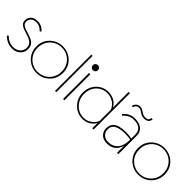

<svg xmlns="http://www.w3.org/2000/svg" viewBox="137 -1560 2467 2467"><g transform="rotate(45 1371.0 -326.5)"><path d="M174 6Q126 6 86 -12.5Q46 -31 12 -65L31 -82Q56 -52 93 -35Q130 -18 174 -18Q230 -18 267 -50.5Q304 -83 304 -136Q304 -175 284.5 -198.5Q265 -222 234.5 -235.5Q204 -249 170 -259Q136 -269 105.5 -281Q75 -293 56 -313Q37 -333 37 -368Q37 -419 70 -448Q103 -477 161 -477Q241 -477 290 -415L271 -401Q246 -430 219 -442.5Q192 -455 163 -455Q112 -455 86 -430Q60 -405 60 -370Q60 -339 79.5 -321.5Q99 -304 129.5 -293.5Q160 -283 194 -273Q228 -263 258.5 -248Q289 -233 308.5 -206.5Q328 -180 328 -136Q328 -92 307.5 -60.5Q287 -29 252 -11.5Q217 6 174 6Z M620 6Q554 6 499 -25Q444 -56 411 -110.5Q378 -165 378 -236Q378 -306 411 -360.5Q444 -415 499 -446Q554 -477 620 -477Q686 -477 741 -446.5Q796 -416 829 -361.5Q862 -307 862 -236Q862 -165 829 -110.5Q796 -56 741.5 -25Q687 6 620 6ZM620 -14Q680 -14 729.5 -42.5Q779 -71 808.5 -121Q838 -171 838 -236Q838 -301 808.5 -351Q779 -401 729.5 -429Q680 -457 620 -457Q561 -457 511.5 -429Q462 -401 432 -351Q402 -301 402 -236Q402 -170 431.5 -120Q461 -70 511 -42Q561 -14 620 -14Z M952 0V-660H975V0Z M1098 0V-472H1122V0ZM1108 -532Q1088 -532 1075 -545Q1062 -558 1062 -578Q1062 -598 1075 -611Q1088 -624 1108 -624Q1128 -624 1141 -611Q1154 -598 1154 -578Q1154 -558 1141 -545Q1128 -532 1108 -532Z M1654 -660V0H1630V-93Q1568 6 1452 6Q1389 6 1336 -26Q1283 -58 1251 -112.5Q1219 -167 1219 -236Q1219 -306 1249.5 -360.5Q1280 -415 1331.5 -446Q1383 -477 1445 -477Q1502 -477 1549.5 -454.5Q1597 -432 1630 -376V-660ZM1445 -456Q1391 -456 1344.5 -428.5Q1298 -401 1270.5 -351.5Q1243 -302 1243 -236Q1243 -172 1272 -122Q1301 -72 1348.5 -43.5Q1396 -15 1452 -15Q1500 -15 1536.5 -33Q1573 -51 1596.5 -78Q1620 -105 1630 -133V-338Q1618 -368 1592.5 -395.5Q1567 -423 1529.5 -439.5Q1492 -456 1445 -456Z M1903 7Q1849 7 1816.5 -13.5Q1784 -34 1769.5 -63Q1755 -92 1755 -119Q1755 -182 1785.5 -215Q1816 -248 1865 -259.5Q1914 -271 1972 -271Q1997 -271 2024.5 -268.5Q2052 -266 2078 -260V-325Q2078 -396 2038.5 -425.5Q1999 -455 1935 -455Q1882 -455 1848 -435Q1814 -415 1786 -384L1769 -397Q1784 -415 1805.5 -433.5Q1827 -452 1858.5 -464.5Q1890 -477 1935 -477Q1978 -477 2016 -463Q2054 -449 2078 -416.5Q2102 -384 2102 -329V0H2078V-136Q2072 -100 2050.5 -67Q2029 -34 1992 -13.5Q1955 7 1903 7ZM1898 -18Q1982 -18 2030 -74.5Q2078 -131 2078 -240Q2062 -243 2035.5 -246.5Q2009 -250 1979 -250Q1886 -250 1832.5 -222Q1779 -194 1779 -126Q1779 -100 1792 -75.5Q1805 -51 1831.5 -34.5Q1858 -18 1898 -18ZM1872 -611Q1843 -611 1827.5 -596Q1812 -581 1808 -560H1787Q1787 -583 1809 -607.5Q1831 -632 1870 -632Q1895 -632 1917 -618.5Q1939 -605 1961.5 -591.5Q1984 -578 2010 -578Q2050 -578 2061.5 -594Q2073 -610 2074 -629H2098Q2093 -588 2069 -572.5Q2045 -557 2014 -557Q1978 -557 1954 -570.5Q1930 -584 1911 -597.5Q1892 -611 1872 -611Z M2467 6Q2401 6 2346 -25Q2291 -56 2258 -110.5Q2225 -165 2225 -236Q2225 -306 2258 -360.5Q2291 -415 2346 -446Q2401 -477 2467 -477Q2533 -477 2588 -446.5Q2643 -416 2676 -361.5Q2709 -307 2709 -236Q2709 -165 2676 -110.5Q2643 -56 2588.5 -25Q2534 6 2467 6ZM2467 -14Q2527 -14 2576.5 -42.5Q2626 -71 2655.5 -121Q2685 -171 2685 -236Q2685 -301 2655.5 -351Q2626 -401 2576.5 -429Q2527 -457 2467 -457Q2408 -457 2358.5 -429Q2309 -401 2279 -351Q2249 -301 2249 -236Q2249 -170 2278.5 -120Q2308 -70 2358 -42Q2408 -14 2467 -14Z"/></g></svg>

Font: Lil Grotesk Thin
Style: Regular
Weight: 100
Designer: Bastien Sozeau
Foundry: NBR — Bastien Sozeau
Version: Version 3.003; ttfautohint (v1.8.4.7-5d5b);gftools[0.9.33]